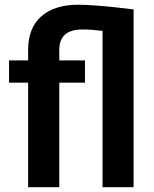

<svg xmlns="http://www.w3.org/2000/svg" viewBox="-20 -780 643 800"><path d="M227.1 0H97.2V-435.5H17.6V-528.3H97.2V-572.3Q97.2 -663.6 152.1 -711.9Q207 -760.3 306.6 -760.3Q334 -760.3 374.8 -757.3Q415.5 -754.4 458.7 -749.8Q502 -745.1 536.6 -740.7V0H407.2V-651.4Q384.3 -654.3 363.3 -655.8Q342.3 -657.2 323.2 -657.2Q227.1 -657.2 227.1 -572.3V-528.3H334V-435.5H227.1Z"/></svg>

Font: Vazirmatn UI FD SemiBold
Style: Regular
Weight: 600
Designer: Saber Rastikerdar
Foundry: Saber Rastikerdar
Version: Version 33.003